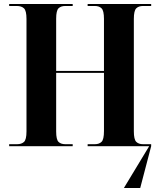

<svg xmlns="http://www.w3.org/2000/svg" viewBox="-20 -734 804 964"><path d="M26 0V-10H66Q88 -10 100.5 -21.5Q113 -33 113 -74V-639Q113 -680 100.5 -692Q88 -704 64 -704H26V-714H345V-704H308Q286 -704 274 -692.5Q262 -681 262 -640V-378H502V-639Q502 -680 490 -692Q478 -704 456 -704H420V-714H739V-704H698Q676 -704 664 -692Q652 -680 652 -639V-75Q652 -34 664 -22Q676 -10 698 -10H739V0L684 210H602L729 0H420V-10H456Q478 -10 490 -22Q502 -34 502 -76V-368H262V-74Q262 -33 274 -21.5Q286 -10 308 -10H345V0Z"/></svg>

Font: Noto Serif Display SemiCondensed
Style: Bold
Weight: 700
Width: 4
Designer: Monotype Design Team
Foundry: Monotype Imaging Inc.
Version: Version 2.009